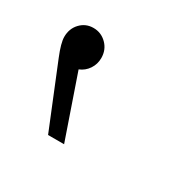

<svg xmlns="http://www.w3.org/2000/svg" viewBox="-97 -917 300 301"><g transform="rotate(30 53.5 -766.5)"><path d="M48 -676H19L-27 -789Q-36 -811 -36 -822Q-36 -837 -26.5 -847Q-17 -857 -3 -857Q11 -857 21 -847Q31 -837 31 -822Q31 -811 25 -802Q19 -793 9 -789Z"/></g></svg>

Font: Montserrat arm2 ExtraLight
Style: Regular
Weight: 275
Designer: Julieta Ulanovsky
Foundry: Julieta Ulanovsky
Version: Version 6.000